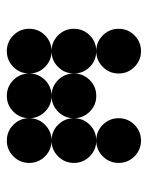

<svg xmlns="http://www.w3.org/2000/svg" viewBox="48 -772 450 587"><g transform="rotate(-90 273.5 -479.0)"><path d="M136.7 -546.9Q108.4 -546.9 88.4 -566.9Q68.4 -586.9 68.4 -615.2Q68.4 -643.6 88.4 -663.6Q108.4 -683.6 136.7 -683.6Q165 -683.6 185.1 -663.6Q205.1 -643.6 205.1 -615.2Q205.1 -586.9 185.1 -566.9Q165 -546.9 136.7 -546.9ZM273.4 -546.9Q245.1 -546.9 225.1 -566.9Q205.1 -586.9 205.1 -615.2Q205.1 -643.6 225.1 -663.6Q245.1 -683.6 273.4 -683.6Q301.8 -683.6 321.8 -663.6Q341.8 -643.6 341.8 -615.2Q341.8 -586.9 321.8 -566.9Q301.8 -546.9 273.4 -546.9ZM410.2 -546.9Q381.8 -546.9 361.8 -566.9Q341.8 -586.9 341.8 -615.2Q341.8 -643.6 361.8 -663.6Q381.8 -683.6 410.2 -683.6Q438.5 -683.6 458.5 -663.6Q478.5 -643.6 478.5 -615.2Q478.5 -586.9 458.5 -566.9Q438.5 -546.9 410.2 -546.9ZM136.7 -410.2Q108.4 -410.2 88.4 -430.2Q68.4 -450.2 68.4 -478.5Q68.4 -506.8 88.4 -526.9Q108.4 -546.9 136.7 -546.9Q165 -546.9 185.1 -526.9Q205.1 -506.8 205.1 -478.5Q205.1 -450.2 185.1 -430.2Q165 -410.2 136.7 -410.2ZM273.4 -410.2Q245.1 -410.2 225.1 -430.2Q205.1 -450.2 205.1 -478.5Q205.1 -506.8 225.1 -526.9Q245.1 -546.9 273.4 -546.9Q301.8 -546.9 321.8 -526.9Q341.8 -506.8 341.8 -478.5Q341.8 -450.2 321.8 -430.2Q301.8 -410.2 273.4 -410.2ZM410.2 -410.2Q381.8 -410.2 361.8 -430.2Q341.8 -450.2 341.8 -478.5Q341.8 -506.8 361.8 -526.9Q381.8 -546.9 410.2 -546.9Q438.5 -546.9 458.5 -526.9Q478.5 -506.8 478.5 -478.5Q478.5 -450.2 458.5 -430.2Q438.5 -410.2 410.2 -410.2ZM136.7 -273.4Q108.4 -273.4 88.4 -293.5Q68.4 -313.5 68.4 -341.8Q68.4 -370.1 88.4 -390.1Q108.4 -410.2 136.7 -410.2Q165 -410.2 185.1 -390.1Q205.1 -370.1 205.1 -341.8Q205.1 -313.5 185.1 -293.5Q165 -273.4 136.7 -273.4ZM410.2 -273.4Q381.8 -273.4 361.8 -293.5Q341.8 -313.5 341.8 -341.8Q341.8 -370.1 361.8 -390.1Q381.8 -410.2 410.2 -410.2Q438.5 -410.2 458.5 -390.1Q478.5 -370.1 478.5 -341.8Q478.5 -313.5 458.5 -293.5Q438.5 -273.4 410.2 -273.4Z"/></g></svg>

Font: DatDot
Style: Bold
Weight: 700
Designer: GGBot
Version: 1.00